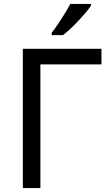

<svg xmlns="http://www.w3.org/2000/svg" viewBox="-20 -964 564 984"><path d="M500 -714V-634H187V0H97V-714ZM446 -934Q434 -916 409 -887.5Q384 -859 355.5 -830.5Q327 -802 303 -784H245V-796Q260 -815 277.5 -841Q295 -867 312 -894.5Q329 -922 340 -944H446Z"/></svg>

Font: Go Noto Current
Style: Regular
Weight: 400
Designer: Monotype Design Team
Foundry: Monotype Imaging Inc.
Version: Version 2.007; ttfautohint (v1.8) -l 8 -r 50 -G 200 -x 14 -D